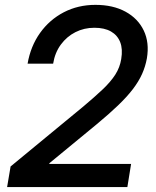

<svg xmlns="http://www.w3.org/2000/svg" viewBox="-20 -758 632 778"><path d="M8.8 0 22.9 -83.5 317.9 -326.7Q364.3 -365.7 396.5 -396.2Q428.7 -426.8 447.3 -455.8Q465.8 -484.9 471.2 -518.6Q478 -559.1 467 -587.2Q456.1 -615.2 429.7 -630.4Q403.3 -645.5 362.3 -645.5Q320.8 -645.5 285.6 -627.7Q250.5 -609.9 226.6 -577.4Q202.6 -544.9 195.3 -500H91.8Q104 -570.8 142.3 -624.5Q180.7 -678.2 238.5 -708.3Q296.4 -738.3 366.7 -738.3Q438 -738.3 488.5 -710.7Q539.1 -683.1 562.5 -634.3Q585.9 -585.4 575.2 -521.5Q569.3 -488.8 555.7 -458.3Q542 -427.7 518.1 -396.5Q494.1 -365.2 458 -330.6Q421.9 -295.9 371.1 -253.9L180.2 -96.7L179.7 -93.8H511.2L496.1 0Z"/></svg>

Font: Inter 24pt Medium
Style: Italic
Weight: 500
Italic angle: -9.3988°
Designer: Rasmus Andersson
Foundry: rsms
Version: Version 4.001;git-66647c0bb